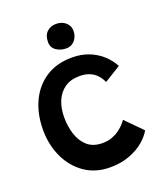

<svg xmlns="http://www.w3.org/2000/svg" viewBox="-134 -814 782 910"><g transform="rotate(-20 256.5 -359.5)"><path d="M480 -104.5Q466.5 -79.5 437.5 -54.5Q408.5 -29.5 365.2 -12.8Q322 4 266 4Q192 4 138 -33.5Q84 -71 55 -133.5Q26 -196 26 -270.5Q26 -351 55.2 -413.5Q84.5 -476 139.2 -511.8Q194 -547.5 272 -547.5Q318.5 -547.5 356.5 -532.5Q394.5 -517.5 422.5 -491.8Q450.5 -466 467.5 -434L385 -383Q382.5 -388.5 376.2 -399.5Q370 -410.5 357.5 -423Q345 -435.5 324.8 -444Q304.5 -452.5 274.5 -452.5Q231 -452.5 201.2 -432.2Q171.5 -412 156 -376.2Q140.5 -340.5 140.5 -292.5Q140.5 -249 153 -208.5Q165.5 -168 194.2 -142.2Q223 -116.5 270.5 -116.5Q299.5 -116.5 322.2 -125.8Q345 -135 361 -147.8Q377 -160.5 386.5 -171.8Q396 -183 398.5 -187ZM255 -723Q284.5 -723 303.5 -706.2Q322.5 -689.5 322.5 -664.5Q322.5 -636.5 306 -616.8Q289.5 -597 263 -597Q233.5 -597 212 -612Q190.5 -627 190.5 -654.5Q190.5 -688.5 209.2 -705.8Q228 -723 255 -723Z"/></g></svg>

Font: Grandstander Thin Medium
Style: Regular
Weight: 500
Version: Version 1.200